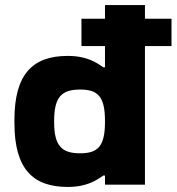

<svg xmlns="http://www.w3.org/2000/svg" viewBox="-20 -730 698 759"><path d="M37 -256V-244C37 -61 111 9 248 9C325 9 364 -19 388 -36H395V0H553V-548H658V-656H553V-710H395V-656H302V-548H395V-464H388C364 -481 325 -509 248 -509C111 -509 37 -439 37 -256ZM194 -248V-252C194 -347 224 -376 297 -376C368 -376 395 -347 395 -252V-248C395 -153 368 -124 297 -124C224 -124 194 -153 194 -248Z"/></svg>

Font: LT Wave Alt Black
Style: Regular
Weight: 900
Designer: Daniel Lyons
Version: Version 2.5 (Glyphs App)